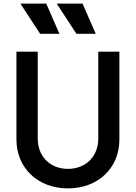

<svg xmlns="http://www.w3.org/2000/svg" viewBox="-20 -1031 752 1063"><path d="M356 12C524 12 641 -102 641 -258V-745H524V-263C524 -165 455 -96 356 -96C258 -96 189 -165 189 -263V-745H71V-258C71 -102 189 12 356 12ZM93 -1011 202 -844H309L236 -1011ZM294 -1011 403 -844H510L437 -1011Z"/></svg>

Font: Mluvka SemiBold
Style: Regular
Weight: 600
Designer: Modified by Jiří Krblich, Original typeface by Gumpita Rahayu
Foundry: Gumpita Rahayu & Jiří Krblich
Version: Version 2.000;Glyphs 3.1.1 (3134)